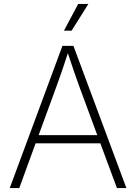

<svg xmlns="http://www.w3.org/2000/svg" viewBox="-20 -962 696 982"><path d="M29.8 0H78.6L162.1 -229H493.2L578.1 0H626.5L355.5 -727.5H299.3ZM307.1 -805.2H346.2L432.1 -941.9H379.9ZM177.7 -271 268.6 -519.5C286.1 -566.9 305.2 -621.6 327.1 -689.9C349.1 -622.1 368.2 -567.9 385.7 -519.5L477.5 -271Z"/></svg>

Font: Raveo ExtraLight
Style: Regular
Weight: 200
Designer: Jakub Foglar, Rasmus Andersson (Inter)
Foundry: Jakubfoglar.com
Version: Version 1.100;Glyphs 3.2.3 (3260)